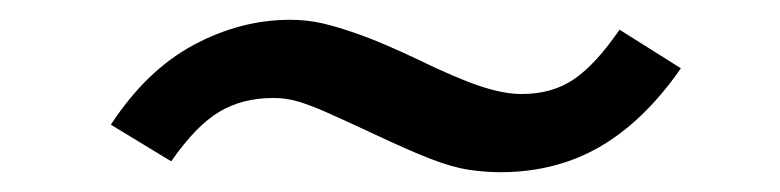

<svg xmlns="http://www.w3.org/2000/svg" viewBox="-20 -382 788 194"><path d="M486 -208Q470 -208 453.5 -210.5Q437 -213 415 -221.5Q393 -230 357 -247Q327 -261 310 -268.5Q293 -276 281 -279.5Q269 -283 256 -283Q225 -283 201.5 -269Q178 -255 153 -219L92 -256Q128 -311 175.5 -336.5Q223 -362 273 -362Q290 -362 305.5 -358.5Q321 -355 343.5 -347Q366 -339 402 -322Q441 -303 465 -295Q489 -287 507 -287Q538 -287 560 -302Q582 -317 606 -352L668 -313Q643 -277 614.5 -253.5Q586 -230 554 -219Q522 -208 486 -208Z"/></svg>

Font: Nunito Sans 7pt Expanded SemiBold
Style: Italic
Weight: 600
Width: 7
Italic angle: -9°
Designer: Vernon Adams
Foundry: Vernon Adams
Version: Version 3.101;gftools[0.9.27]